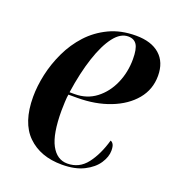

<svg xmlns="http://www.w3.org/2000/svg" viewBox="-107 -632 664 728"><g transform="rotate(20 225.0 -268.0)"><path d="M222 10Q135 10 83.5 -40.5Q32 -91 32 -195Q32 -238 42.5 -286Q53 -334 75 -380.5Q97 -427 131 -464Q165 -501 212 -523.5Q259 -546 320 -546Q382 -546 416 -516Q450 -486 450 -431Q450 -376 416 -335Q382 -294 323 -271Q264 -248 190 -248H155Q153 -239 152 -217Q151 -195 151 -182Q151 -88 174.5 -44.5Q198 -1 240 -1Q288 -1 318 -40Q348 -79 365 -139Q372 -137 376.5 -129Q381 -121 381 -104Q381 -79 363.5 -52.5Q346 -26 310.5 -8Q275 10 222 10ZM176 -258Q226 -258 262.5 -286Q299 -314 319 -359.5Q339 -405 339 -458Q339 -499 328 -516Q317 -533 293 -533Q262 -533 235.5 -498.5Q209 -464 188.5 -402Q168 -340 156 -258Z"/></g></svg>

Font: Noto Serif Display Condensed SemiBold
Style: Italic
Weight: 600
Width: 3
Italic angle: -12°
Designer: Monotype Design Team
Foundry: Monotype Imaging Inc.
Version: Version 2.009